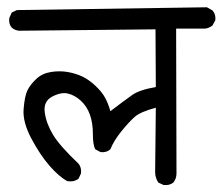

<svg xmlns="http://www.w3.org/2000/svg" viewBox="-20 -576 621 536"><path d="M436.5 -59.6 421.9 -66.4Q413.1 -80.1 413.1 -95.7L415 -275.4Q372.1 -263.7 356.4 -250Q340.8 -236.3 319.3 -210Q297.9 -183.6 288.1 -159.2Q277.3 -149.4 260.7 -151.4L246.1 -159.2Q239.3 -170.9 239.3 -201.7Q239.3 -232.4 231 -255.9Q222.7 -279.3 205.6 -294.9Q188.5 -310.5 169.4 -314.9Q150.4 -319.3 125.5 -306.2Q100.6 -293 105 -261.7Q109.4 -230.5 128.4 -199.2Q147.5 -168 199.2 -119.1Q208 -108.4 206.1 -91.8L199.2 -77.1Q186.5 -67.4 168 -70.3Q144.5 -83 118.2 -113.3Q91.8 -143.6 67.4 -189.5Q43 -235.4 45.9 -271.5Q48.8 -307.6 56.6 -323.7Q64.5 -339.8 81.1 -355.5Q97.7 -371.1 122.1 -375Q146.5 -378.9 168.9 -375Q191.4 -371.1 210 -362.3Q228.5 -353.5 247.1 -335.9Q265.6 -318.4 274.4 -301.3Q283.2 -284.2 288.1 -265.6Q328.1 -295.9 348.6 -310.5Q369.1 -325.2 415 -333L414.1 -494.1L33.2 -490.2Q21.5 -491.2 12.7 -499Q3.9 -508.8 5.9 -525.4L12.7 -541L27.3 -547.9L557.6 -555.7L573.2 -546.9Q583 -536.1 581.1 -519.5L573.2 -504.9Q563.5 -497.1 551.8 -496.1H471.7L472.7 -91.8Q472.7 -77.1 463.9 -66.4Q453.1 -57.6 436.5 -59.6Z"/></svg>

Font: JasonHandwriting1
Style: Regular
Weight: 400
Version: Version 1.48.20